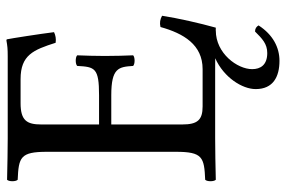

<svg xmlns="http://www.w3.org/2000/svg" viewBox="-166 -523 889 597"><g transform="rotate(-90 278.5 -224.5)"><path d="M498 135C494 128 488 124 479 124C457 146 441 162 412 162C375 162 362 141 362 115C362 69 411 2 482 2L481.8 1.8C487.6 1.9 491 2 491 2C505 -48 520 -114 528 -165C517.6 -171 506.1 -173.2 493 -170C473 -98 438 -39 362 -39H246C204 -39 190 -55 190 -102V-323H281C366 -323 369 -300 372 -255C378 -249 399 -249 405 -255C404 -281 403 -308.7 403 -343C403 -371 404 -405 405 -429C399 -435 378 -435 372 -429C369 -374 366 -361 281 -361H190V-541C190 -585 202 -605 256 -605H331C406 -605 422 -565 444 -496C456.4 -494.2 467.2 -496.3 477 -501C472 -542 457 -638 455 -646C455 -648 454 -649 451 -649C434 -646 426 -645 402 -645H147C116.5 -645 58 -646 18 -647C12 -641 12 -620 18 -614C88 -611 105 -606 105 -523V-122C105 -39 88 -34 18 -31C12 -25 12 -4 18 2C55 1 115 0 148 0H363C372.9 0 384.2 0.1 395.9 0.2C335.6 27.2 300 84.6 300 126C300 180 338 200 388 200C429 200 469 180 498 135Z"/></g></svg>

Font: Libertinus Serif
Style: Regular
Weight: 400
Designer: Philipp H. Poll
Foundry: Khaled Hosny
Version: Version 6.2